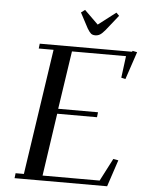

<svg xmlns="http://www.w3.org/2000/svg" viewBox="-60 -943 745 990"><g transform="rotate(5 313.0 -448.0)"><path d="M53.2 0 56.2 -25.9H99.1L195.8 -676.8H119.1L122.1 -702.1H600.1L602.1 -707L626 -702.1L578.1 -559.1L556.2 -564L570.8 -676.8H291L246.1 -376H452.1L449.2 -350.1H243.2L195.8 -25.9H491.2L551.8 -143.1L578.1 -138.2L532.2 0ZM319.8 -880.9 339.8 -896 411.1 -826.2 502 -896 517.1 -880.9 454.1 -801.8Q439 -783.7 428 -776.9Q417 -770 402.8 -770Q389.2 -770 381.1 -776.6Q373 -783.2 361.8 -801.8Z"/></g></svg>

Font: Dehuti Alt
Style: Bold-Italic
Weight: 700
Version: Version 1.2